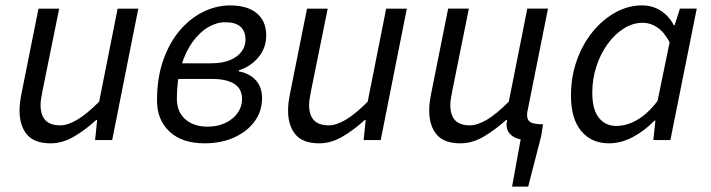

<svg xmlns="http://www.w3.org/2000/svg" viewBox="-20 -518 2629 710"><path d="M167.6 12Q106.6 12 79.5 -20.8Q52.3 -53.6 52.3 -108.9Q52.3 -126.3 54.3 -141.2Q56.3 -156.2 60.3 -176L122.3 -486H198.8L138 -186.1Q134.6 -167.2 132.3 -154.6Q130 -142 130 -129.5Q130 -92.7 147.7 -73.6Q165.3 -54.5 202.9 -54.5Q230.9 -54.5 266.4 -75.7Q301.9 -96.9 346.7 -142.1L415 -486H491.4L394.8 0H331.6L339.3 -73.9H335.3Q297 -38.5 254.3 -13.3Q211.6 12 167.6 12Z M736.1 12Q653.8 12 607.2 -31.1Q560.6 -74.3 560.6 -146.1Q560.6 -230.3 583.8 -295.8Q606.9 -361.3 645.5 -406.2Q684.2 -451.1 732.3 -474.6Q780.4 -498 830.7 -498Q894.6 -498 929.5 -469Q964.4 -440.1 964.4 -387.1Q964.4 -340.7 935.8 -306.3Q907.3 -272 863.4 -258V-254Q902.1 -247 925.6 -221.6Q949.1 -196.2 949.1 -154.9Q949.1 -106.8 921.5 -69.1Q893.8 -31.4 846 -9.7Q798.2 12 736.1 12ZM747.3 -49.6Q784.5 -49.6 813.2 -63.3Q842 -77 858.6 -100.1Q875.1 -123.3 875.1 -151.7Q875.1 -189.5 846.4 -207.8Q817.7 -226.1 763.7 -226.1H619.2L629.7 -283.9H760.3Q803.6 -283.9 831.8 -296.2Q859.9 -308.4 873.9 -328.2Q887.9 -348.1 887.9 -370.3Q887.9 -435.8 812.8 -435.8Q780.8 -435.8 749.3 -417.1Q717.7 -398.5 691.5 -362Q665.2 -325.4 649.6 -273Q634 -220.5 634 -154Q634 -104 665.4 -76.8Q696.8 -49.6 747.3 -49.6Z M1160.6 12Q1099.6 12 1072.5 -20.8Q1045.3 -53.6 1045.3 -108.9Q1045.3 -126.3 1047.3 -141.2Q1049.3 -156.2 1053.3 -176L1115.3 -486H1191.8L1131 -186.1Q1127.6 -167.2 1125.3 -154.6Q1123 -142 1123 -129.5Q1123 -92.7 1140.7 -73.6Q1158.3 -54.5 1195.9 -54.5Q1223.9 -54.5 1259.4 -75.7Q1294.9 -96.9 1339.7 -142.1L1408 -486H1484.4L1387.8 0H1324.6L1332.3 -73.9H1328.3Q1290 -38.5 1247.3 -13.3Q1204.6 12 1160.6 12Z M1873.6 172 1905.4 -2.7Q1885.3 -5.7 1869.5 -19.3Q1853.8 -32.9 1853 -56.4Q1853 -60.2 1854 -64.9Q1854.9 -69.7 1855.5 -74.1H1851.5Q1811.7 -38.4 1769.4 -13.2Q1727.1 12 1682.7 12Q1621.7 12 1594.5 -20.7Q1567.2 -53.4 1567.2 -109.2Q1567.2 -126.8 1569.2 -141.5Q1571.2 -156.2 1575.2 -176.1L1637.2 -486.1H1713.8L1653.3 -186Q1649.6 -167.3 1647.5 -154.7Q1645.3 -142.1 1645.3 -129.3Q1645.3 -92.5 1662.8 -73.5Q1680.3 -54.5 1717.6 -54.5Q1745.8 -54.5 1781.3 -75.7Q1816.7 -97 1861.5 -142.1L1929.9 -486.1H2006.4L1931.1 -109.5Q1930.1 -105.5 1929.6 -101.7Q1929.1 -97.8 1929.1 -92.8Q1929.1 -73.3 1942 -65.9Q1955 -58.4 1988.2 -58.4L1981.1 -14.2L1933.2 172Z M2231.4 12Q2167.3 12 2129.3 -33.5Q2091.4 -78.9 2091.4 -164.4Q2091.4 -234.2 2113.1 -294.9Q2134.7 -355.6 2172.2 -401.2Q2209.7 -446.7 2256.6 -472.4Q2303.5 -498.1 2353.6 -498.1Q2393.2 -498.1 2423.9 -478.1Q2454.7 -458.1 2471.5 -424.7H2474.8L2494.2 -486.1H2556.5L2459 0H2396L2403.6 -72.1H2400.3Q2364.8 -35 2320.8 -11.5Q2276.9 12 2231.4 12ZM2259.1 -52.3Q2298.1 -52.3 2337.1 -75.1Q2376.2 -97.9 2411.6 -144.8L2456.2 -361.7Q2435.2 -400.7 2409.9 -417.2Q2384.6 -433.8 2356.7 -433.8Q2320.2 -433.8 2286.6 -412.6Q2253 -391.3 2226.9 -355.2Q2200.8 -319.2 2185.5 -272.8Q2170.2 -226.4 2170.2 -175.6Q2170.2 -113.2 2194.4 -82.7Q2218.5 -52.3 2259.1 -52.3Z"/></svg>

Font: Source Sans Variable
Style: Italic
Weight: 200
Italic angle: -11°
Designer: Paul D. Hunt
Foundry: Adobe Systems Incorporated
Version: Version 3.006;hotconv 1.0.111;makeotfexe 2.5.65597